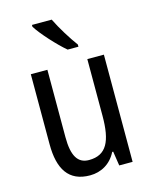

<svg xmlns="http://www.w3.org/2000/svg" viewBox="-116 -843 738 929"><g transform="rotate(-15 252.5 -378.0)"><path d="M234 -766H135V-757C160 -716 229 -641 271 -606H325V-617C297 -654 256 -720 234 -766ZM434 -537H351V-253C351 -126 321 -63 233 -63C177 -63 151 -106 151 -199V-537H68V-186C68 -62 112 10 219 10C275 10 324 -18 351 -72H356L367 0H434Z"/></g></svg>

Font: Noto Sans Myanmar UI Condensed
Style: Regular
Weight: 400
Width: 3
Designer: Monotype Design Team
Foundry: Monotype Imaging Inc.
Version: Version 2.103